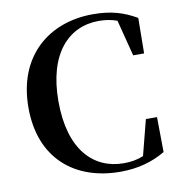

<svg xmlns="http://www.w3.org/2000/svg" viewBox="-85 -837 873 934"><g transform="rotate(-10 351.0 -370.0)"><path d="M435 19C524 19 595 -2 658 -39L656 -212H601L556 -37C525 -24 494 -19 459 -19C309 -19 197 -131 197 -370C197 -607 309 -722 458 -722C491 -722 520 -717 548 -707L594 -528H648L650 -703C586 -740 525 -759 435 -759C219 -759 48 -622 48 -365C48 -111 214 19 435 19Z"/></g></svg>

Font: GenRyuMin2 TW B
Style: Regular
Weight: 700
Version: Version 2.100;PS 2.1;hotconv 16.6.51;makeotf.lib2.5.65220 DE